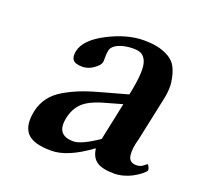

<svg xmlns="http://www.w3.org/2000/svg" viewBox="-89 -538 659 643"><g transform="rotate(20 241.0 -217.0)"><path d="M291 -47.9Q211.9 10.3 153.8 9.8Q89.8 9.8 67.4 -16.1Q44.9 -42 56.2 -95.2Q62.5 -124 79.1 -146Q95.7 -168 124.3 -184.3Q152.8 -200.7 183.6 -212.2Q214.4 -223.6 260.3 -235.8L336.4 -256.8Q346.2 -303.2 347.9 -333.5Q349.6 -363.8 343 -379.2Q336.4 -394.5 325.9 -400.1Q315.4 -405.8 298.3 -405.8Q279.3 -405.8 262.2 -401.9Q245.1 -397.9 233.6 -389.9Q222.2 -381.8 219.7 -371.1Q217.3 -359.9 217.5 -346.4Q217.8 -333 216.8 -328.1Q214.4 -316.4 195.3 -303.2Q176.3 -290 156.7 -290Q130.9 -290 122.6 -300.5Q114.3 -311 118.7 -332Q127.9 -375 194.8 -409.4Q261.7 -443.8 320.3 -443.8Q347.2 -443.8 368.2 -439.7Q389.2 -435.5 409.4 -424.6Q429.7 -413.6 439.7 -394Q449.7 -374.5 454.1 -344.2Q458.5 -314 447.8 -271L417 -126Q406.7 -91.3 409.7 -66.7Q412.6 -42 439 -42Q453.1 -42 462.9 -50Q472.7 -58.1 473.1 -58.1Q476.1 -58.1 479.7 -50.5Q483.4 -43 481.9 -38.1Q481.4 -36.1 476.3 -31Q471.2 -25.9 461.2 -18.8Q451.2 -11.7 439 -5.4Q426.8 1 410.6 5.4Q394.5 9.8 378.9 9.8Q335.4 9.8 315.9 -4.2Q296.4 -18.1 293 -47.9ZM300.3 -85 328.6 -219.2 268.1 -202.1Q215.8 -187.5 193.6 -165.8Q171.4 -144 164.6 -109.9Q150.9 -44.9 213.4 -44.9Q241.7 -44.9 300.3 -85Z"/></g></svg>

Font: Linux Libertine Slanted
Style: Semibold Slanted
Weight: 600
Designer: Philipp H. Poll
Foundry: Philipp H. Poll
Version: Version 5.1.1